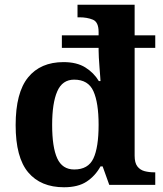

<svg xmlns="http://www.w3.org/2000/svg" viewBox="-20 -780 689 810"><path d="M250 10Q152 10 99 -52.8Q46 -115.6 46 -252Q46 -389 98.5 -453.5Q151 -518 248 -518Q304 -518 340 -495.5Q376 -473 397 -438H404Q404 -438 403 -454Q402 -470 400 -493Q398 -516 397 -537Q396 -558 396 -568V-578H241V-631H396V-645Q396 -687 371.8 -697Q347.5 -707 314.9 -707H307V-760H548V-631H635V-578H548V-123Q548 -93 559.5 -78Q571 -63 589.8 -58Q608.6 -53 631 -53H635V0H441L413 -78H404Q382 -38 345.7 -14Q309.5 10 250 10ZM293.3 -65Q352 -65 374 -111.5Q396 -158 396 -253.6Q396 -346.5 374.1 -395.2Q352.3 -444 292.7 -444Q243 -444 221.5 -394.5Q200 -345 200 -253Q200 -159 221.4 -112Q242.9 -65 293.3 -65Z"/></svg>

Font: Noto Serif Vithkuqi
Style: Regular
Weight: 400
Version: Version 1.005